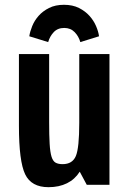

<svg xmlns="http://www.w3.org/2000/svg" viewBox="-20 -767 533 797"><path d="M184 -542.7H58.6V-244.7Q58.6 -97.1 84.4 -43.6Q110.1 10 181.3 10Q225.1 10 258.1 -6.3Q291 -22.6 311 -54.3L340.1 0H434.4V-542.7H309V-257.3Q309 -153.1 294.9 -119.4Q280.7 -85.6 239.7 -85.6Q222.1 -85.6 210.9 -91.7Q199.7 -97.9 193.9 -116.6Q188.1 -135.4 186.1 -169.9Q184 -204.3 184 -260.9ZM245.4 -747.1Q209.7 -747.1 183.5 -733.9Q157.3 -720.6 140.1 -701.1Q123 -681.6 113.7 -658.6Q104.4 -635.7 101.6 -616.4L180 -592.3Q186.7 -616.3 203.1 -633.6Q219.4 -651 246.6 -651Q273 -651 289.9 -633.6Q306.7 -616.3 313.4 -592.3L391.1 -616.4Q388.6 -635.7 378.8 -658.6Q369 -681.6 351.5 -701.1Q334 -720.6 307.8 -733.9Q281.6 -747.1 245.4 -747.1Z"/></svg>

Font: Secuela Black
Style: Regular
Weight: 900
Designer: Fernando Haro
Foundry: deFharo
Version: Version 1.704